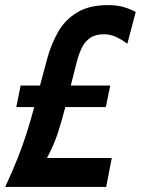

<svg xmlns="http://www.w3.org/2000/svg" viewBox="-40 -734 559 754"><path d="M24 -313.5 41 -398H117L145.5 -504Q161 -561 188.2 -608.8Q215.5 -656.5 263 -685.2Q310.5 -714 385 -714Q417 -714 442.8 -707Q468.5 -700 493 -687L460 -562Q437 -579.5 414.5 -589.5Q392 -599.5 368.5 -599.5Q334.5 -599.5 313.5 -584.8Q292.5 -570 280.8 -545.2Q269 -520.5 261.5 -491L238 -398H393L375.5 -313.5H216.5Q202.5 -259.5 187.8 -213.5Q173 -167.5 144.5 -113.5H399L377 0H-19.5Q10 -64 29.8 -114Q49.5 -164 64.5 -211Q79.5 -258 94.5 -313.5Z"/></svg>

Font: Cabin Condensed
Style: Bold Italic
Weight: 700
Width: 3
Italic angle: -10°
Designer: Pablo Impallari
Foundry: Pablo Impallari. http://www.impallari.com Igino Marini. http://www.ikern.com
Version: Version 3.001; ttfautohint (v1.8.3)